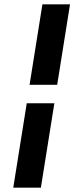

<svg xmlns="http://www.w3.org/2000/svg" viewBox="-20 -731 342 883"><path d="M41 132H168L230 -256H103ZM116 -341H243L302 -711H175Z"/></svg>

Font: Aerodynamic
Style: Obl
Weight: 500
Designer: Google
Version: Version 2.000980; 2014